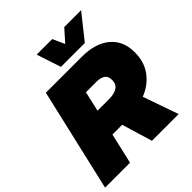

<svg xmlns="http://www.w3.org/2000/svg" viewBox="-251 -1080 1240 1240"><g transform="rotate(-45 369.0 -460.0)"><path d="M342 -753 287 -920H429L466 -838L539 -920H693L560 -753ZM-8 0 155 -704H484Q606 -704 676 -646Q746 -588 746 -483Q746 -393 699.5 -332Q653 -271 579 -243L664 0H420L357 -209H268L220 0ZM438 -523H340L309 -386H413Q462 -386 489 -403.5Q516 -421 516 -460Q516 -495 494 -509Q472 -523 438 -523Z"/></g></svg>

Font: Prodigy Sans Black
Style: Italic
Weight: 900
Italic angle: -13°
Designer: Wei Huang
Foundry: Wei Huang
Version: Version 1.003; ttfautohint (v1.8.3)